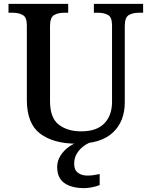

<svg xmlns="http://www.w3.org/2000/svg" viewBox="-20 -734 776 994"><path d="M379 10Q257 10 188 -42Q119 -94 119 -217V-603Q119 -645 97.5 -656.5Q76 -668 47 -668H24V-714H333V-668H311Q281 -668 260 -656Q239 -644 239 -599V-210Q239 -124 284 -89Q329 -54 400 -54Q480 -54 520 -95Q560 -136 560 -207V-603Q560 -645 539 -656.5Q518 -668 489 -668H466V-714H721V-668H698Q668 -668 647 -656Q626 -644 626 -599V-205Q626 -105 564 -47.5Q502 10 379 10ZM417 240Q350 240 313 213.5Q276 187 276 130Q276 99 293 72Q310 45 336.5 26Q363 7 394 0H457Q436 6 414.5 21.5Q393 37 378.5 60Q364 83 364 115Q364 146 383.5 160.5Q403 175 433 175Q447 175 462.5 173Q478 171 496 167V224Q480 231 456.5 235.5Q433 240 417 240Z"/></svg>

Font: Noto Nastaliq Urdu Medium
Style: Regular
Weight: 500
Designer: Monotype Design Team (Patrick Giasson: type design, Kamal Mansour: OpenType code, Glenda Bellarosa). Updated by Simon Co
Foundry: Monotype Imaging Inc., Simon Cozens
Version: Version 3.007